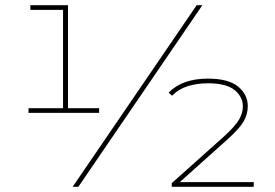

<svg xmlns="http://www.w3.org/2000/svg" viewBox="-20 -720 1060 740"><path d="M90 -285V-303H232L223 -294V-691L232 -682H97V-700H242V-294L233 -303H362V-285ZM260 0 738 -700H760L282 0ZM642 0V-14L842 -193Q886 -233 901 -258.5Q916 -284 916 -310Q916 -347 884 -373Q852 -399 781 -399Q738 -399 702.5 -387.5Q667 -376 643 -351L630 -363Q656 -390 694 -403.5Q732 -417 781 -417Q861 -417 898 -386Q935 -355 935 -311Q935 -280 919 -252Q903 -224 856 -182L665 -11L654 -18H958V0Z"/></svg>

Font: Montserrat Alternates Thin
Style: Regular
Weight: 100
Designer: Julieta Ulanovsky
Foundry: Julieta Ulanovsky
Version: Version 9.000